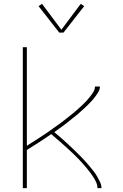

<svg xmlns="http://www.w3.org/2000/svg" viewBox="-20 -981 640 1001"><path d="M99 0V-735H120V-221Q132 -229 145 -237Q158 -245 170.5 -253Q183 -261 195.5 -269.5Q208 -278 220.5 -286Q233 -294 245 -303Q257 -312 269.5 -320.5Q282 -329 294 -338Q306 -347 317.5 -356Q329 -365 341 -374.5Q353 -384 364.5 -393.5Q376 -403 387 -413Q398 -423 409 -433Q420 -443 430 -454Q440 -465 449.5 -477Q459 -489 467 -502Q475 -515 475 -530H501Q501 -516 493.5 -503Q486 -490 477.5 -478.5Q469 -467 459.5 -456.5Q450 -446 440 -436Q430 -426 419.5 -416.5Q409 -407 398.5 -397.5Q388 -388 377 -379Q366 -370 354.5 -361Q343 -352 332 -343Q321 -334 309.5 -325.5Q298 -317 286.5 -309Q275 -301 263 -292Q275 -282 287.5 -271.5Q300 -261 312 -250Q324 -239 336 -228Q348 -217 359.5 -206Q371 -195 382.5 -183.5Q394 -172 405.5 -160.5Q417 -149 427.5 -137Q438 -125 448.5 -112.5Q459 -100 469 -87Q479 -74 487 -60Q495 -46 502 -31Q509 -16 509 0H488Q488 -16 481.5 -30.5Q475 -45 466.5 -58Q458 -71 448.5 -83.5Q439 -96 429 -108Q419 -120 408.5 -131.5Q398 -143 387 -154.5Q376 -166 364.5 -177Q353 -188 341.5 -198.5Q330 -209 318.5 -219.5Q307 -230 295 -240.5Q283 -251 271 -261Q259 -271 247 -282Q216 -260 184 -239.5Q152 -219 120 -199V0ZM289 -811 181 -949 199 -961 300 -826 401 -961 419 -949 311 -811Z"/></svg>

Font: Iosevka Curly Thin Extended
Style: Regular
Weight: 100
Width: 7
Monospace: yes
Designer: Belleve Invis
Foundry: Belleve Invis
Version: Version 11.1.0; ttfautohint (v1.8.3)